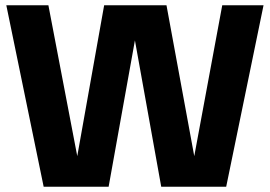

<svg xmlns="http://www.w3.org/2000/svg" viewBox="-20 -710 1026 730"><path d="M146 0 4 -690H164L296 0ZM253 0 376 -690H517L393 0ZM593 0 469 -690H613L740 0ZM697 0 825 -690H982L840 0Z"/></svg>

Font: Radio Canada Big
Style: Regular
Weight: 400
Designer: Étienne Aubert Bonn
Foundry: Coppers and Brasses
Version: Version 1.001